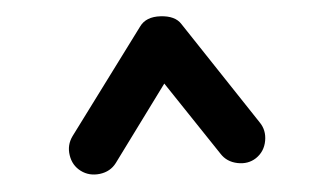

<svg xmlns="http://www.w3.org/2000/svg" viewBox="-20 -750 395 230"><path d="M76.7 -545.4Q66.4 -551.8 63.5 -564Q60.5 -576.2 66.9 -586.9L147.9 -718.3Q154.8 -730 172.4 -730.5Q189.9 -731 197.3 -721.2L291 -603.5Q298.8 -594.2 297.6 -581.3Q296.4 -568.4 286.6 -560.5Q277.3 -553.2 264.4 -554.7Q251.5 -556.2 244.1 -565.9L176.8 -649.9L118.7 -554.7Q112.3 -544.4 99.6 -541.7Q86.9 -539.1 76.7 -545.4Z"/></svg>

Font: Mikhak-DS2-FD SemiBold
Style: Regular
Weight: 600
Designer: Amin Abedi
Version: Version 3.2